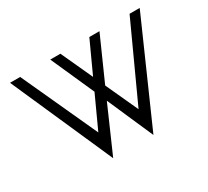

<svg xmlns="http://www.w3.org/2000/svg" viewBox="-126 -827 1121 1033"><g transform="rotate(-30 434.0 -310.5)"><path d="M309.1 3.9 31.2 -625H94.2L309.1 -156.2L400.9 -356.4L281.2 -625H344.2L434.1 -429.2L523.9 -625H586.9L467.3 -356.4L559.1 -156.2L773.9 -625H836.9L559.1 3.9L434.1 -281.2Z"/></g></svg>

Font: Juliett
Style: Regular
Weight: 400
Designer: GGBotNet
Foundry: GGBotNet
Version: 0.60